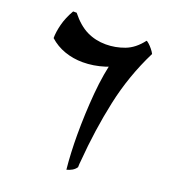

<svg xmlns="http://www.w3.org/2000/svg" viewBox="-127 -764 770 872"><g transform="rotate(20 257.5 -328.0)"><path d="M408 -610 480 -612Q415 -482 384.5 -340Q354 -198 342 -45Q341 -38 340.5 -30Q340 -22 340 -14Q332 -2 319.5 5Q307 12 294 15Q290 -23 288 -66Q286 -109 286 -150Q286 -253 294.5 -352.5Q303 -452 326 -538ZM94 -671Q133 -622 175 -601.5Q217 -581 267 -581Q313 -581 357 -597.5Q401 -614 436 -660Q439 -660 448 -652Q457 -644 466 -633Q475 -622 480 -612Q446 -565 399.5 -533.5Q353 -502 300.5 -485.5Q248 -469 196 -469Q150 -469 108.5 -483.5Q67 -498 35 -527Q35 -556 44.5 -593.5Q54 -631 77 -671Z"/></g></svg>

Font: Ruwudu SemiBold
Style: Regular
Weight: 600
Designer: Becca Hirsbrunner Spalinger
Foundry: SIL International
Version: Version 3.000